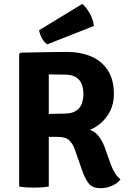

<svg xmlns="http://www.w3.org/2000/svg" viewBox="-20 -954 653 982"><path d="M562.5 -473Q562.5 -425 544.2 -388Q526 -351 497.8 -326.2Q469.5 -301.5 439.5 -290Q467.5 -280 486 -255.8Q504.5 -231.5 516 -199L548 -110Q565.5 -61 596.5 -36.5Q582 -17 553.8 -4.2Q525.5 8.5 495.5 8.5Q454 8.5 435.2 -13.8Q416.5 -36 401 -80L363 -188.5Q354 -215.5 335.8 -234.8Q317.5 -254 276.5 -254H229.5V0Q210.5 3.5 189.8 4.5Q169 5.5 153.5 5.5Q139.5 5.5 117.8 4.5Q96 3.5 78 0V-678L85 -684.5Q148 -686 206.5 -687.2Q265 -688.5 321 -688.5Q390.5 -688.5 445 -665.8Q499.5 -643 531 -595.2Q562.5 -547.5 562.5 -473ZM229.5 -573.5V-371Q253.5 -372 275.8 -372.5Q298 -373 308.5 -373Q348 -373 369.2 -387.2Q390.5 -401.5 398.5 -424.5Q406.5 -447.5 406.5 -473Q406.5 -499.5 398.5 -522.2Q390.5 -545 369.2 -558.8Q348 -572.5 308.5 -572.5Q292.5 -572.5 272 -572.8Q251.5 -573 229.5 -573.5ZM401 -934Q419 -920 438.2 -886.8Q457.5 -853.5 460 -821L222.5 -727.5Q206.5 -736 194.8 -758Q183 -780 180 -799.5Z"/></svg>

Font: Signika Negative SC
Style: Bold
Weight: 700
Designer: Anna Giedryś
Foundry: Anna Giedryś
Version: Version 2.000; ttfautohint (v1.8.3) -l 8 -r 50 -G 200 -x 9 -